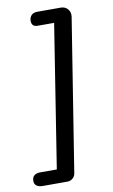

<svg xmlns="http://www.w3.org/2000/svg" viewBox="-157 -755 578 985"><g transform="rotate(-10 132.0 -262.5)"><path d="M-16 180Q-37 180 -48.5 171.5Q-60 163 -60 147Q-60 127 -48.5 118Q-37 109 -18 109H69L186 -634H102Q83 -634 76 -642.5Q69 -651 69 -664Q69 -682 79.5 -693.5Q90 -705 111 -705H233Q256 -705 269.5 -689Q283 -673 280 -650L154 143Q152 159 140 169.5Q128 180 112 180Z"/></g></svg>

Font: Nunito Medium
Style: Italic
Weight: 500
Designer: Vernon Adams
Foundry: Vernon Adams
Version: Version 3.601